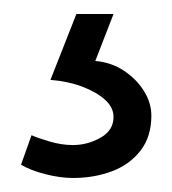

<svg xmlns="http://www.w3.org/2000/svg" viewBox="-20 -33 246 274"><path d="M52 81Q77 83 97 90.5Q117 98 129.5 109Q142 120 142 134Q142 153 123.5 163.5Q105 174 84 174Q68 174 51 169Q34 164 25 160L10 202Q23 210 44.5 215.5Q66 221 84 221Q114 221 139.5 211.5Q165 202 180.5 182Q196 162 196 132Q196 114 185.5 97Q175 80 157 68Q139 56 116 54L142 -13H89Z"/></svg>

Font: Catamaran Thin Light
Style: Regular
Weight: 300
Version: Version 2.000